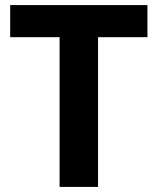

<svg xmlns="http://www.w3.org/2000/svg" viewBox="-20 -734 619 754"><path d="M365 0H214V-588H20V-714H559V-588H365Z"/></svg>

Font: Noto Sans Vithkuqi
Style: Bold
Weight: 700
Version: Version 1.001; ttfautohint (v1.8.4.7-5d5b)